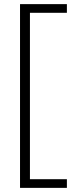

<svg xmlns="http://www.w3.org/2000/svg" viewBox="-20 -720 389 930"><path d="M77 190V-700H304V-658H125V148H304V190Z"/></svg>

Font: Readex Pro ExtraLight
Style: Regular
Weight: 200
Designer: Bonnie Shaver-Troup, Thomas Jockin
Foundry: Lexend
Version: Version 1.203; ttfautohint (v1.8.3)